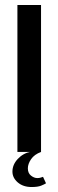

<svg xmlns="http://www.w3.org/2000/svg" viewBox="-20 -611 235 772"><path d="M50 0V-591H145V0ZM107 141Q73 141 51.5 122.5Q30 104 30 79Q30 51 51.5 28Q73 5 104 -1L145 0Q118 10 105 29Q92 48 92 66Q92 85 104.5 95Q117 105 130 105Q138 105 144 103Q150 101 153 100L165 126Q159 130 145.5 135.5Q132 141 107 141Z"/></svg>

Font: Alumni Sans SemiBold
Style: Regular
Weight: 600
Designer: Robert E. Leuschke
Foundry: Robert E. Leuschke
Version: Version 1.018